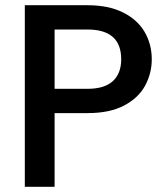

<svg xmlns="http://www.w3.org/2000/svg" viewBox="-20 -715 635 735"><path d="M561 -488Q561 -435 536 -388Q511 -341 456 -311.5Q401 -282 315 -282H189V0H75V-695H315Q395 -695 450.5 -667.5Q506 -640 533.5 -593Q561 -546 561 -488ZM315 -375Q380 -375 412 -404.5Q444 -434 444 -488Q444 -602 315 -602H189V-375Z"/></svg>

Font: A Bank Premium Med
Style: Regular
Weight: 500
Designer: Ninad Kale (Devanagari), Jonny Pinhorn (Latin), Htun Naung (Myanmar)
Foundry: Indian Type Foundry
Version: 4.004